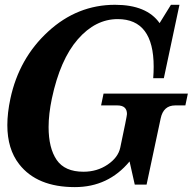

<svg xmlns="http://www.w3.org/2000/svg" viewBox="-20 -763 811 793"><path d="M289.1 9.8Q132.8 9.8 59.1 -85Q10.3 -147.5 10.3 -246.1Q10.3 -296.4 22.9 -355.5Q58.6 -522.5 179 -632.8Q299.3 -743.2 455.1 -743.2Q585.9 -743.2 639.2 -667.5L686 -743.2H721.2L656.7 -439.9H612.8Q614.7 -464.8 614.7 -487.3Q614.7 -684.1 466.3 -684.1Q374 -684.1 301.3 -600.6Q228.5 -517.1 194.3 -356.4Q180.7 -291.5 180.7 -238.3Q180.7 -151.4 214.1 -102.5Q247.6 -53.7 324.7 -53.7Q380.9 -53.7 424.3 -83Q467.8 -112.3 476.6 -152.8Q504.4 -283.7 504.4 -292Q504.4 -327.6 464.8 -327.6H397.5L407.7 -376.5H755.9L745.6 -327.6H703.6Q654.8 -327.6 643.6 -273.9L585.4 -0.5H536.6L515.1 -96.2Q427.2 9.8 289.1 9.8Z"/></svg>

Font: Munson
Style: Bold Italic
Weight: 700
Italic angle: -12°
Designer: Paul James MIller
Foundry: High-Logic / Made with FontCreator
Version: Version 2.10;May 5, 2019;FontCreator 11.5.0.2430 64-bit